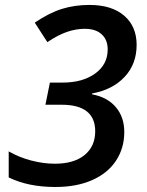

<svg xmlns="http://www.w3.org/2000/svg" viewBox="-20 -744 591 774"><path d="M530.8 -563Q530.8 -485.8 482.4 -434.1Q434.1 -382.3 351.1 -367.2V-363.8Q413.1 -352.1 447 -312Q481 -272 481 -211.9Q481 -147 447.8 -96.4Q414.6 -45.9 351.8 -18.1Q289.1 9.8 203.1 9.8Q93.3 9.8 15.1 -28.8V-133.8Q56.2 -109.9 105.7 -96.9Q155.3 -84 201.2 -84Q277.8 -84 320.8 -118.9Q363.8 -153.8 363.8 -214.8Q363.8 -321.8 228 -321.8H163.1L181.2 -411.1H232.9Q313 -411.1 363.5 -447.5Q414.1 -483.9 414.1 -544.9Q414.1 -583.5 389.9 -605.7Q365.7 -627.9 321.8 -627.9Q286.6 -627.9 250.2 -615.5Q213.9 -603 170.9 -574.2L120.1 -652.8Q178.7 -692.4 230.2 -708.3Q281.7 -724.1 340.8 -724.1Q430.2 -724.1 480.5 -680.9Q530.8 -637.7 530.8 -563Z"/></svg>

Font: f52698313916912   
Style: Italic
Weight: 600
Italic angle: -12°
Foundry: Ascender Corporation
Version: Version 1.10